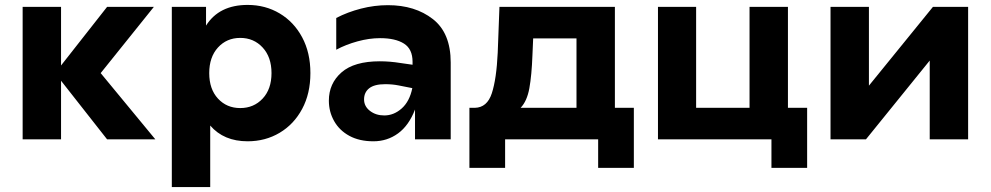

<svg xmlns="http://www.w3.org/2000/svg" viewBox="-20 -566 4025 780"><path d="M228 -238V0H72V-538H228V-300L415 -538H605L389 -269L611 0H415Z M1241 -269Q1241 -186 1207.5 -123.5Q1174 -61 1116 -26.5Q1058 8 986 8Q889 8 834 -56V194H678V-538H817V-462Q870 -546 986 -546Q1058 -546 1116 -511.5Q1174 -477 1207.5 -414.5Q1241 -352 1241 -269ZM830 -269Q830 -204 865.5 -165.5Q901 -127 956 -127Q1011 -127 1047 -165.5Q1083 -204 1083 -269Q1083 -334 1047 -373Q1011 -412 956 -412Q901 -412 865.5 -373Q830 -334 830 -269Z M1666 -121Q1641 -56 1597 -24Q1553 8 1497 8Q1440 8 1399.5 -14Q1359 -36 1337.5 -74Q1316 -112 1316 -157Q1316 -227 1367.5 -272Q1419 -317 1523 -317Q1564 -317 1607 -310L1656 -303V-315Q1656 -367 1621 -389Q1586 -411 1524 -411Q1480 -411 1432.5 -398Q1385 -385 1346 -364V-493Q1392 -517 1446.5 -531Q1501 -545 1556 -545Q1666 -545 1738.5 -488.5Q1811 -432 1811 -312V0H1666ZM1541 -97Q1580 -97 1612 -125.5Q1644 -154 1655 -208L1599 -219Q1574 -224 1545 -224Q1501 -224 1480 -207.5Q1459 -191 1459 -162Q1459 -134 1483 -115.5Q1507 -97 1541 -97Z M1887 -128H1905H1909Q1959 -129 1978 -187Q1997 -245 2002 -352L2009 -538H2478V-128H2555V116H2410V0H2032V116H1887ZM2322 -128V-410H2146L2143 -341Q2140 -260 2130.5 -207.5Q2121 -155 2095 -128Z M2653 -538H2808V-128H3025V-538H3181V-128H3259V116H3114V0H2653Z M3354 -538H3510V-218L3770 -538H3913V0H3757V-320L3498 0H3354Z"/></svg>

Font: Chess Sans
Style: Bold
Weight: 700
Designer: Wolf Bōese
Foundry: Wolf Bōese
Version: Version 7.223